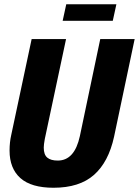

<svg xmlns="http://www.w3.org/2000/svg" viewBox="-20 -874 654 904"><path d="M25 -165Q25 -204 33 -239L129 -690H291L191 -220Q186 -193 186 -179Q186 -146 202.5 -132Q219 -118 252 -118Q331 -118 356 -233L452 -690H614L517 -230Q491 -111 422.5 -50.5Q354 10 232 10Q127 10 76 -35.5Q25 -81 25 -165ZM292 -854H528L511 -776H275Z"/></svg>

Font: Decalotype ExtraBold Italic
Style: Regular
Weight: 800
Italic angle: -12°
Designer: Alfredo Marco Pradil
Foundry: Alfredo Marco Pradil
Version: Version 1.0